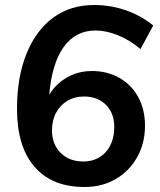

<svg xmlns="http://www.w3.org/2000/svg" viewBox="-20 -740 640 768"><path d="M318 8Q188 8 118 -73Q48 -154 48 -304Q48 -431 86 -525Q124 -619 193 -669.5Q262 -720 356 -720Q422 -720 483 -699Q544 -678 593 -638L542 -544Q497 -581 450.5 -599.5Q404 -618 362 -618Q283 -618 235.5 -553Q188 -488 177 -362L173 -295L159 -320Q171 -360 198.5 -390.5Q226 -421 264 -438.5Q302 -456 347 -456Q409 -456 457.5 -428.5Q506 -401 533 -351.5Q560 -302 560 -237Q560 -167 528.5 -111Q497 -55 442.5 -23.5Q388 8 318 8ZM314 -94Q350 -94 378 -111Q406 -128 421.5 -159Q437 -190 437 -232Q437 -288 403.5 -321Q370 -354 316 -354Q279 -354 250 -337Q221 -320 204.5 -289.5Q188 -259 188 -218Q188 -163 222.5 -128.5Q257 -94 314 -94Z"/></svg>

Font: Muli
Style: Bold Italic
Weight: 700
Italic angle: -4.541°
Designer: Vernon Adams
Foundry: Vernon Adams
Version: Version 2.100; ttfautohint (v1.8.1.43-b0c9)